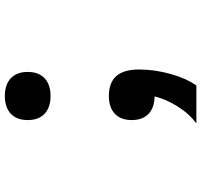

<svg xmlns="http://www.w3.org/2000/svg" viewBox="-39 -609 828 790"><g transform="rotate(-90 375.0 -214.0)"><path d="M276 -514Q276 -559 302 -583.5Q328 -608 375 -608Q422 -608 448 -583.5Q474 -559 474 -514Q474 -469 448 -444.5Q422 -420 375 -420Q328 -420 302 -444.5Q276 -469 276 -514ZM276 -86Q276 -131 302 -155.5Q328 -180 375 -180Q422 -180 448 -155.5Q474 -131 474 -86Q474 -41 448 -16.5Q422 8 375 8Q328 8 302 -16.5Q276 -41 276 -86ZM375 0V-180Q430 -180 457 -149.5Q484 -119 484 -56Q484 9 465.5 74.5Q447 140 418 180H262Q301 152 332.5 102Q364 52 375 0Z"/></g></svg>

Font: Martian Mono VF sWd Rg
Style: Regular
Weight: 400
Width: 6
Monospace: yes
Designer: Roman Shamin
Foundry: Evil Martians
Version: Version 1.100